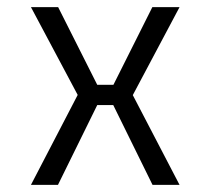

<svg xmlns="http://www.w3.org/2000/svg" viewBox="-20 -520 610 540"><path d="M485 -500 353.5 -252.5 485 0H409L298.5 -224.5H253.5L143 0H67L198.5 -253L67 -500H143.5L253.5 -281.5H299L408.5 -500Z"/></svg>

Font: League Mono Narrow Light
Style: Regular
Weight: 300
Width: 3
Designer: Tyler Finck
Foundry: The League of Moveable Type / Tyler Finck
Version: Version 2.210